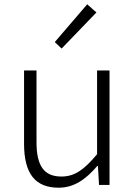

<svg xmlns="http://www.w3.org/2000/svg" viewBox="-20 -861 630 894"><path d="M253 13C327 13 381 -28 433 -88H436L441 0H490V-533H432V-143C372 -71 328 -39 266 -39C184 -39 150 -90 150 -199V-533H92V-192C92 -55 142 13 253 13ZM267 -635 429 -803 386 -841 235 -665Z"/></svg>

Font: Noto Sans Japanese Light
Style: Regular
Weight: 300
Designer: Ryoko NISHIZUKA (kana & ideographs); Paul D. Hunt (Latin, Greek & Cyrillic); Wenlong ZHANG (bopomofo); Sandoll Communica
Foundry: Adobe Systems Incorporated
Version: Version 1.000;PS 1;hotconv 1.0.78;makeotf.lib2.5.61930